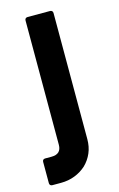

<svg xmlns="http://www.w3.org/2000/svg" viewBox="-126 -554 495 799"><g transform="rotate(-15 121.5 -154.5)"><path d="M66.4 -494.6Q66.4 -500 69.6 -503.2Q72.8 -506.3 78.1 -506.3H175.3Q180.2 -506.3 183.6 -503.2Q187 -500 187 -494.6V48.8Q187 81.5 175.5 108.2Q164.1 134.8 143.1 155.3Q121.6 174.8 94 185.5Q66.4 196.3 34.2 196.3H-3.4Q-8.8 196.3 -12 192.9Q-15.1 189.5 -15.1 184.6V92.8Q-15.1 87.4 -12 84.2Q-8.8 81.1 -3.4 81.1H23.9Q66.4 81.1 66.4 41Z"/></g></svg>

Font: Alte DIN 1451 Mittelschrift
Style: Bold
Weight: 700
Designer: Peter Wiegel
Foundry: Peter Wiegel
Version: Version 1.003